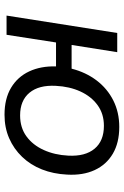

<svg xmlns="http://www.w3.org/2000/svg" viewBox="131 -670 548 850"><g transform="rotate(90 405.0 -245.0)"><path d="M488 9Q417 9 368.5 -20Q320 -49 296 -100.5Q272 -152 274 -219H168L134 0H49L126 -490H211L179 -288H284Q300 -351 336 -398.5Q372 -446 424.5 -472.5Q477 -499 542 -499Q612 -499 660.5 -470.5Q709 -442 733 -390Q757 -338 753 -268Q750 -207 730 -156.5Q710 -106 674.5 -69Q639 -32 592 -11.5Q545 9 488 9ZM491 -60Q545 -60 583.5 -88Q622 -116 644 -164.5Q666 -213 669 -273Q673 -348 638.5 -389.5Q604 -431 537 -431Q484 -431 445.5 -403Q407 -375 385 -327Q363 -279 360 -218Q356 -143 390.5 -101.5Q425 -60 491 -60Z"/></g></svg>

Font: Nunito Sans 10pt
Style: Italic
Weight: 400
Italic angle: -9°
Designer: Vernon Adams
Foundry: Vernon Adams
Version: Version 3.101;gftools[0.9.27]